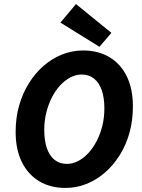

<svg xmlns="http://www.w3.org/2000/svg" viewBox="-20 -912 700 944"><path d="M301.8 12Q227.7 12 172.8 -20.9Q117.8 -53.9 87.3 -115.6Q56.9 -177.3 56.9 -263.6Q56.9 -333 74.2 -393.7Q91.6 -454.3 122.7 -503.9Q153.9 -553.5 195.5 -589.3Q237.2 -625.1 286.2 -644.4Q335.2 -663.8 388.5 -663.8Q463 -663.8 518.3 -630.8Q573.5 -597.9 603.5 -536.4Q633.4 -474.9 633.4 -388.2Q633.4 -318.7 616.3 -258.1Q599.2 -197.5 567.8 -147.9Q536.4 -98.3 494.8 -62.5Q453.2 -26.6 404.2 -7.3Q355.2 12 301.8 12ZM309 -106.2Q336.7 -106.2 363.4 -119.9Q390.2 -133.6 413.6 -158.6Q437.1 -183.6 454.9 -217.7Q472.8 -251.8 483 -292.7Q493.2 -333.6 493.2 -379.1Q493.2 -430.9 480.4 -468.1Q467.6 -505.3 442.5 -525.4Q417.5 -545.6 381.4 -545.6Q353.6 -545.6 326.9 -531.9Q300.2 -518.2 276.7 -493.1Q253.2 -468.1 235.6 -434Q218 -400 207.8 -359Q197.6 -318.1 197.6 -272.7Q197.6 -220.8 210.4 -183.7Q223.2 -146.5 248 -126.3Q272.8 -106.2 309 -106.2ZM468.8 -682 277.2 -800.9 353.5 -892.1 527.7 -750.4Z"/></svg>

Font: Source Sans Variable
Style: Italic
Weight: 200
Italic angle: -11°
Designer: Paul D. Hunt
Foundry: Adobe Systems Incorporated
Version: Version 3.006;hotconv 1.0.111;makeotfexe 2.5.65597